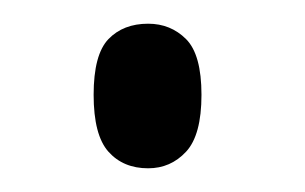

<svg xmlns="http://www.w3.org/2000/svg" viewBox="-20 -135 257 162"><path d="M105 7Q84 7 71.5 -7Q59 -21 59 -55Q59 -89 71.5 -102Q84 -115 105 -115Q124 -115 137 -102Q150 -89 150 -55Q150 -21 137 -7Q124 7 105 7Z"/></svg>

Font: Noto Serif Display ExtraCondensed Medium
Style: Regular
Weight: 500
Width: 2
Designer: Monotype Design Team
Foundry: Monotype Imaging Inc.
Version: Version 2.009